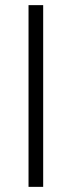

<svg xmlns="http://www.w3.org/2000/svg" viewBox="-20 -727 279 747"><path d="M91 0V-707H148V0Z"/></svg>

Font: Onest ExtraLight
Style: Regular
Weight: 250
Designer: Dmitri Voloshin, Andrey Kudryavtsev
Foundry: Dmitri Voloshin, Andrey Kudryavtsev
Version: Version 1.000;gftools[0.9.33]